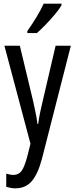

<svg xmlns="http://www.w3.org/2000/svg" viewBox="-20 -786 410 1046"><path d="M4 -537H88L161 -233Q167 -205 173.5 -174Q180 -143 184 -111H188Q195 -164 212 -233L283 -537H366L208 81Q186 163 152.5 201.5Q119 240 64 240Q52 240 40 238Q28 236 14 232V160Q24 163 34 165Q44 167 53 167Q82 167 98 144.5Q114 122 129 65L146 -3ZM315 -757Q303 -736 279 -707.5Q255 -679 228.5 -651.5Q202 -624 181 -606H129V-617Q187 -699 218 -766H315Z"/></svg>

Font: Noto Sans Kannada ExtraCondensed
Style: Regular
Weight: 400
Width: 2
Designer: Jelle Bosma - Monotype Design Team
Foundry: Monotype Imaging Inc.
Version: Version 2.005; ttfautohint (v1.8.4.7-5d5b)